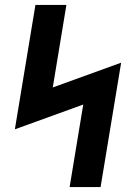

<svg xmlns="http://www.w3.org/2000/svg" viewBox="-20 -755 540 775"><path d="M261 0 316 -333 40 -233 123 -735H248L193 -402L469 -502L386 0Z"/></svg>

Font: Iosevka Term Curly Extrabold
Style: Italic
Weight: 800
Italic angle: -9°
Designer: Belleve Invis
Foundry: Belleve Invis
Version: Version 32.3.0